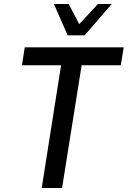

<svg xmlns="http://www.w3.org/2000/svg" viewBox="-20 -942 640 962"><path d="M189 0 286 -615H90L104 -705H600L585 -615H389L291 0ZM319 -765 250 -922H324L377 -821L471 -922H540L404 -765Z"/></svg>

Font: Nunito Sans 7pt Condensed SemiBold
Style: Italic
Weight: 600
Width: 3
Italic angle: -9°
Designer: Vernon Adams
Foundry: Vernon Adams
Version: Version 3.101;gftools[0.9.27]